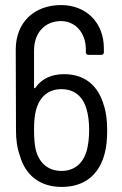

<svg xmlns="http://www.w3.org/2000/svg" viewBox="-20 -728 479 756"><path d="M388 -316C366 -391 314 -436 232 -436C186 -436 145 -420 119 -382C117 -379 114 -381 114 -384V-529C114 -600 158 -645 220 -645C276 -645 318 -600 318 -533V-522C318 -516 322 -512 328 -512H379C385 -512 389 -516 389 -522V-537C389 -640 319 -708 220 -708C115 -708 42 -640 42 -533L43 -213C43 -180 47 -145 58 -116C80 -37 138 8 223 8C314 8 372 -41 393 -127C399 -150 402 -180 402 -214C402 -257 397 -291 388 -316ZM324 -145C311 -85 273 -55 222 -55C167 -55 132 -89 120 -142C116 -163 114 -185 114 -215C114 -247 116 -273 122 -295C135 -345 169 -377 222 -377C274 -377 308 -346 321 -297C327 -277 331 -250 331 -216C331 -187 328 -164 324 -145Z"/></svg>

Font: Barlow Semi Condensed
Style: Regular
Weight: 400
Width: 4
Designer: Jeremy Tribby
Foundry: Tribby Type
Version: Version 1.422;hotconv 1.0.109;makeotfexe 2.5.65596